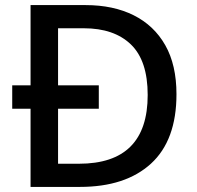

<svg xmlns="http://www.w3.org/2000/svg" viewBox="-20 -827 773 754"><path d="M316 -807Q425 -807 505 -767Q585 -727 629 -649.5Q673 -572 673 -457Q673 -276 573 -184.5Q473 -93 294 -93H100V-400H28V-492H100V-807ZM309 -716H208V-492H368V-400H208V-184H290Q560 -184 560 -454Q560 -589 494 -652.5Q428 -716 309 -716Z"/></svg>

Font: Noto Sans Kannada UI Medium
Style: Regular
Weight: 500
Designer: Jelle Bosma - Monotype Design Team
Foundry: Monotype Imaging Inc.
Version: Version 2.005; ttfautohint (v1.8.4.7-5d5b)